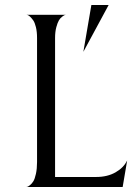

<svg xmlns="http://www.w3.org/2000/svg" viewBox="-20 -747 546 767"><path d="M313 -540 345 -727H414ZM128 -595Q128 -620 123.5 -638.5Q119 -657 112.5 -666Q106 -675 100 -680.5Q94 -686 90 -687L85 -688H244Q242 -688 239 -687Q236 -686 228.5 -680.5Q221 -675 215.5 -666Q210 -657 205 -638.5Q200 -620 200 -595V-40H364Q409 -40 441.5 -58.5Q474 -77 488 -106L470 0H85Q87 0 90 -1Q93 -2 100 -7.5Q107 -13 113 -22.5Q119 -32 123.5 -52.5Q128 -73 128 -100Z"/></svg>

Font: Bellefair
Style: Regular
Weight: 400
Designer: Nick Shinn, Liron Lavi Turkenic
Foundry: Shinntype
Version: Version 1.003;PS 001.003;hotconv 1.0.88;makeotf.lib2.5.64775